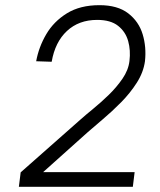

<svg xmlns="http://www.w3.org/2000/svg" viewBox="-20 -723 621 743"><path d="M180 -484 120 -486Q130 -541 159 -590.5Q188 -640 239 -671.5Q290 -703 365 -703Q435 -703 476 -671.5Q517 -640 532 -590.5Q547 -541 541 -486Q535 -443 509.5 -403Q484 -363 449 -327.5Q414 -292 379 -262.5Q344 -233 319 -211L147 -57H501L494 0H53L60 -56L291 -260Q310 -277 340 -301.5Q370 -326 400.5 -355.5Q431 -385 454 -418.5Q477 -452 481 -487Q486 -528 476 -564Q466 -600 437 -623Q408 -646 356 -646Q285 -646 239 -603Q193 -560 180 -484Z"/></svg>

Font: Haskoy Light
Style: Italic
Weight: 300
Designer: Ertekin Erdin
Foundry: Ertekin Erdin
Version: Version 2.000; ttfautohint (v1.8.4.7-5d5b)